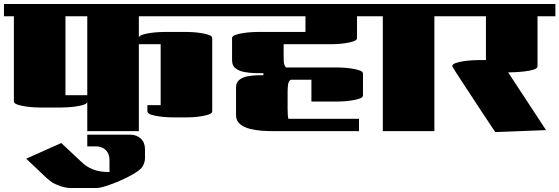

<svg xmlns="http://www.w3.org/2000/svg" viewBox="-20 -661 2820 968"><path d="M723 -131H790V-438H680V0H420V-146Q416 -137 399 -132Q382 -127 360.5 -124Q339 -121 319.5 -120Q300 -119 291 -119H180Q172 -119 151.5 -120Q131 -121 107.5 -124.5Q84 -128 67 -134Q50 -140 50 -150V-579H0V-641H1100V-579H680V-473Q684 -482 701 -487Q718 -492 739.5 -495Q761 -498 780.5 -499Q800 -500 809 -500H920Q928 -500 948.5 -499Q969 -498 992.5 -494.5Q1016 -491 1033 -485Q1050 -479 1050 -469V-100Q1050 -90 1033 -84Q1016 -78 992.5 -74.5Q969 -71 948.5 -70Q928 -69 920 -69H853Q844 -69 824.5 -70Q805 -71 783.5 -74Q762 -77 745 -82Q728 -87 724 -96Q723 -98 723 -101Q723 -104 723 -106ZM310 -181H420V-579H310Z M112 139 289 60 358 125Q369 135 381 146.5Q393 158 406 169Q431 188 460.5 197Q490 206 521 206H532V146Q532 117 516.5 99Q501 81 472 77H420V18H636Q669 18 690 38Q711 58 711 91V137Q711 149 706.5 162Q702 175 694 185Q682 199 652 216.5Q622 234 585.5 250Q549 266 516 276.5Q483 287 465 287H340Q315 287 289.5 279Q264 271 242 258Q227 247 213.5 235Q200 223 187 210Z M1100 -579V-641H1860V-579H1780V-469Q1780 -459 1763 -453Q1746 -447 1722.5 -443.5Q1699 -440 1678.5 -439Q1658 -438 1650 -438H1410V-390Q1410 -376 1410.5 -354Q1411 -332 1422 -321H1680Q1688 -321 1708.5 -320Q1729 -319 1752.5 -315.5Q1776 -312 1793 -306Q1810 -300 1810 -290V-180Q1810 -170 1793 -164Q1776 -158 1752.5 -154.5Q1729 -151 1708.5 -150Q1688 -149 1680 -149H1550V-259H1446Q1434 -252 1432 -232Q1430 -212 1430 -199V-114Q1430 -96 1431 -81.5Q1432 -67 1434 -62H1790V0H1350Q1329 0 1299 -2Q1269 -4 1239.5 -11.5Q1210 -19 1190 -35.5Q1170 -52 1170 -81V-219Q1170 -244 1185 -257Q1200 -270 1222.5 -275Q1245 -280 1268 -281Q1291 -282 1308 -282V-292Q1290 -292 1264 -292.5Q1238 -293 1211.5 -298Q1185 -303 1167.5 -316.5Q1150 -330 1150 -357V-469Q1150 -479 1167 -485Q1184 -491 1207.5 -494.5Q1231 -498 1251.5 -499Q1272 -500 1280 -500H1520V-579Z M1860 -579V-641H2220V-579H2170V0H1910V-579Z M2220 -579V-641H2780V-579H2690V-327Q2690 -316 2670.5 -310Q2651 -304 2624.5 -301Q2598 -298 2574.5 -297Q2551 -296 2542 -296L2733 -5L2477 5Q2471 -4 2453 -31Q2435 -58 2410.5 -95Q2386 -132 2360 -172Q2334 -212 2311 -246.5Q2288 -281 2274 -303.5Q2260 -326 2260 -327Q2260 -337 2277 -343Q2294 -349 2317.5 -352.5Q2341 -356 2361.5 -357Q2382 -358 2390 -358H2430V-579Z"/></svg>

Font: Gajraj One
Style: Regular
Weight: 400
Designer: Saurabh Sharma
Foundry: Saurabh Sharma
Version: Version 1.000